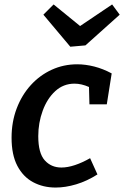

<svg xmlns="http://www.w3.org/2000/svg" viewBox="-20 -832 558 863"><path d="M230 11Q174 11 129 -13Q84 -37 58 -86.5Q32 -136 32 -213Q32 -284 55 -344.5Q78 -405 118.5 -449.5Q159 -494 212.5 -518.5Q266 -543 327 -543Q364 -543 403.5 -533Q443 -523 482 -502L460 -363H382L380 -441Q346 -456 315 -456Q265 -456 228.5 -422.5Q192 -389 172 -334.5Q152 -280 152 -220Q152 -144 181 -111.5Q210 -79 256 -79Q284 -79 317 -90Q350 -101 385 -121L418 -48Q371 -18 322.5 -3.5Q274 11 230 11ZM484 -812 518 -766 364 -628 296 -622 175 -766 221 -812 340 -715Z"/></svg>

Font: Bitter SemiBold
Style: Italic
Weight: 600
Italic angle: -9°
Designer: Sol Matas, and Bitter project Authors
Foundry: Sol Matas
Version: Version 2.001